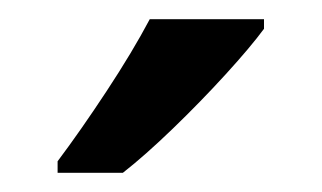

<svg xmlns="http://www.w3.org/2000/svg" viewBox="-20 -786 335 200"><path d="M255 -756Q241 -737 215 -708.5Q189 -680 160 -652Q131 -624 108 -606H40V-618Q64 -650 91 -691Q118 -732 136 -766H255Z"/></svg>

Font: Noto Sans Kannada SemiCondensed Medium
Style: Regular
Weight: 500
Width: 4
Designer: Jelle Bosma - Monotype Design Team
Foundry: Monotype Imaging Inc.
Version: Version 2.005; ttfautohint (v1.8.4.7-5d5b)